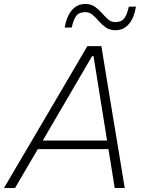

<svg xmlns="http://www.w3.org/2000/svg" viewBox="-38 -945 733 965"><path d="M-18 0Q16 -58 53.5 -121.8Q91 -185.5 125 -243L269 -488Q306 -551 337.2 -604.2Q368.5 -657.5 401 -713H471.5Q480 -660 489 -606.2Q498 -552.5 508.5 -487L549 -242.5Q559 -183 569.2 -119.8Q579.5 -56.5 589 0H538.5Q531 -47 523 -97Q515 -147 507 -195.5H152Q123.5 -147 94.5 -97.5Q65.5 -48 37.5 0ZM195 -269.5Q186 -254 177 -238.5H500L495.5 -268L432 -663H425ZM542 -793Q514 -793 494.2 -806.8Q474.5 -820.5 459 -838.5Q443.5 -856.5 427.8 -870.2Q412 -884 391.5 -884Q359.5 -884 345.2 -865.2Q331 -846.5 322.5 -806.5H287Q297 -864 323.8 -894.5Q350.5 -925 391 -925Q419.5 -925 439 -911.2Q458.5 -897.5 474 -879.5Q489.5 -861.5 505 -847.8Q520.5 -834 541 -834Q572.5 -834 586.8 -853Q601 -872 609.5 -911.5H645.5Q636 -854 609.2 -823.5Q582.5 -793 542 -793Z"/></svg>

Font: Commissioner ExtraLight
Style: Italic
Weight: 200
Italic angle: -12°
Designer: Kostas Bartsokas
Foundry: Kostas Bartsokas
Version: Version 1.000; ttfautohint (v1.8.3)